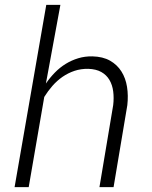

<svg xmlns="http://www.w3.org/2000/svg" viewBox="-20 -770 627 790"><path d="M168.9 -426.3Q185.5 -450.7 205.8 -471.4Q226.1 -492.2 250.2 -507.1Q274.4 -522 301.8 -530.3Q329.1 -538.6 359.9 -538.1Q403.3 -537.1 432.9 -520.3Q462.4 -503.4 479.7 -475.8Q497.1 -448.2 502.7 -412.4Q508.3 -376.5 503.9 -337.4L447.3 0H389.2L445.8 -337.9Q449.2 -367.2 445.8 -393.8Q442.4 -420.4 430.4 -440.9Q418.5 -461.4 397 -473.6Q375.5 -485.8 342.8 -486.8Q313 -487.3 286.6 -478.5Q260.3 -469.7 237.3 -453.9Q214.4 -438 195.6 -416.5Q176.8 -395 162.1 -371.1L98.1 0H40L170.4 -750H228.5Z"/></svg>

Font: Roboto Mono Light
Style: Italic
Weight: 300
Designer: Google
Version: Version 2.000985; 2015; ttfautohint (v1.3)